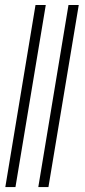

<svg xmlns="http://www.w3.org/2000/svg" viewBox="-20 -756 345 776"><path d="M165 -735.8 42.5 0H1.5L123.5 -735.8ZM298.3 -735.8 175.8 0H134.8L256.8 -735.8Z"/></svg>

Font: Inter 24pt ExtraLight
Style: Italic
Weight: 250
Italic angle: -9.3988°
Version: Version 4.001;git-66647c0bb